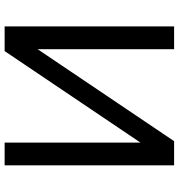

<svg xmlns="http://www.w3.org/2000/svg" viewBox="8 -762 755 810"><g transform="rotate(-90 385.0 -357.5)"><path d="M92 0V-715H188V-53H128L574 -715H678V0H582V-659H638L194 0Z"/></g></svg>

Font: Wix Madefor Display Medium
Style: Regular
Weight: 500
Designer: Dalton Maag Ltd
Foundry: Dalton Maag Ltd
Version: Version 3.100